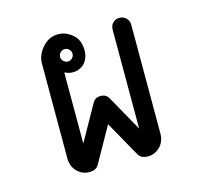

<svg xmlns="http://www.w3.org/2000/svg" viewBox="-73 -519 627 598"><g transform="rotate(-15 240.0 -220.0)"><path d="M184 -384Q178 -390 170 -390Q162 -390 156 -384Q150 -378 150 -370Q150 -362 156 -356Q162 -350 170 -350Q178 -350 184 -356Q190 -362 190 -370Q190 -378 184 -384ZM390 -410V-60Q390 -33 373.5 -16.5Q357 0 334.5 0Q312 0 304 -15L240 -129L176 -15Q168 0 145.5 0Q123 0 106.5 -16.5Q90 -33 90 -60V-365Q90 -392 111 -416Q132 -440 161.5 -440Q191 -440 214 -416Q226 -403 228.5 -379.5Q231 -356 221 -338.5Q211 -321 191 -315.5Q171 -310 150 -320V-91L214 -205Q222 -220 240 -220Q258 -220 266 -205L330 -91V-410Q330 -423 338.5 -431.5Q347 -440 359.5 -440Q372 -440 381 -431.5Q390 -423 390 -410Z"/></g></svg>

Font: SOV_Station
Style: Book
Weight: 400
Version: Version 1.00